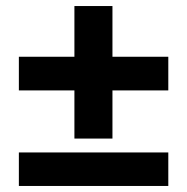

<svg xmlns="http://www.w3.org/2000/svg" viewBox="-20 -656 620 636"><path d="M42.5 -151H537.5V-40H42.5ZM537.5 -468V-356.5H352.5V-197H226.5V-356.5H42.5V-468H226.5V-636H352.5V-468Z"/></svg>

Font: Lato ExtraBold
Style: Regular
Weight: 800
Designer: Lukasz Dziedzic with Adam Twardoch and Botio Nikoltchev
Foundry: tyPoland Lukasz Dziedzic
Version: Version 2.015; 2015-08-06; http://www.latofonts.com/